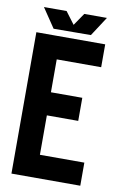

<svg xmlns="http://www.w3.org/2000/svg" viewBox="-87 -818 548 868"><g transform="rotate(10 187.0 -384.0)"><path d="M103 -678 43 -767H147L189 -711L228 -768H332L274 -679ZM29 0V-649H345V-544H141V-393H285V-287H141V-106H345V0Z"/></g></svg>

Font: New Amsterdam
Style: Regular
Weight: 400
Designer: Vladimir Nikolic
Foundry: Vladimir Nikolic
Version: Version 1.000; ttfautohint (v1.8.4.7-5d5b)